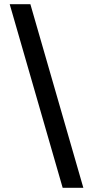

<svg xmlns="http://www.w3.org/2000/svg" viewBox="-20 -789 442 910"><path d="M375 101H277L26 -769H124Z"/></svg>

Font: DMSans_18ptMedium
Style: Regular
Weight: 500
Designer: Colophon Foundry, Jonny Pinhorn
Foundry: Colophon Foundry
Version: Version 4.004;gftools[0.9.30]